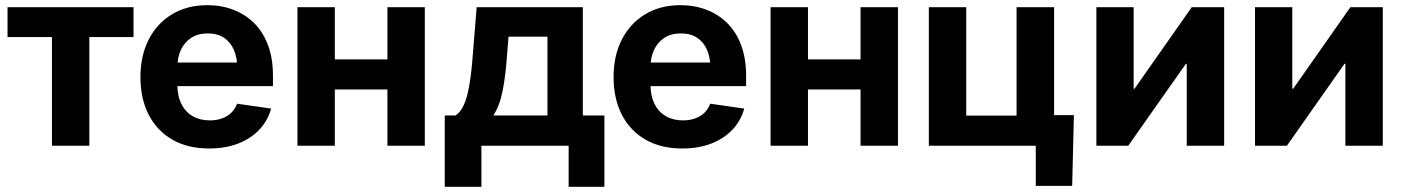

<svg xmlns="http://www.w3.org/2000/svg" viewBox="-20 -567 5460 747"><path d="M182.1 0V-422.9H9.3V-539.1H499.5V-422.9H327.6V0Z M793.5 10.7Q710.9 10.7 651.1 -23.4Q591.3 -57.6 558.8 -120.1Q526.4 -182.6 526.4 -267.1Q526.4 -350.6 558.6 -413.3Q590.8 -476.1 649.4 -511.5Q708 -546.9 786.6 -546.9Q840.8 -546.9 887.2 -529.3Q933.6 -511.7 968.5 -477.3Q1003.4 -442.9 1022.7 -391.4Q1042 -339.8 1042 -272.5V-231.9H584.5V-323.7H971.2L903.3 -299.8Q903.3 -341.8 890.1 -372.6Q877 -403.3 851.3 -420.2Q825.7 -437 788.1 -437Q750.5 -437 724.1 -419.9Q697.8 -402.8 683.8 -373Q669.9 -343.3 669.9 -304.7V-240.2Q669.9 -194.8 685.5 -163.1Q701.2 -131.3 729.7 -115Q758.3 -98.6 796.4 -98.6Q822.3 -98.6 843.5 -106.2Q864.7 -113.8 879.6 -128.2Q894.5 -142.6 902.3 -163.6L1034.7 -144.5Q1022 -97.7 989 -62.7Q956.1 -27.8 906.5 -8.5Q856.9 10.7 793.5 10.7Z M1527.3 -335.9V-218.8H1242.2V-335.9ZM1282.7 -539.1V0H1137.2V-539.1ZM1632.8 -539.1V0H1487.3V-539.1Z M1710.4 159.7V-117.7H1752.4Q1770 -129.4 1781.7 -152.8Q1793.5 -176.3 1800.5 -208.3Q1807.6 -240.2 1812.3 -278.3Q1816.9 -316.4 1819.8 -357.4L1834.5 -539.1H2247.6V-117.7H2331.5V159.7H2192.4V0H1853V159.7ZM1899.4 -117.7H2109.9V-424.3H1958.5L1953.1 -357.4Q1947.3 -272.5 1935.5 -213.6Q1923.8 -154.8 1899.4 -117.7Z M2634.3 10.7Q2551.8 10.7 2491.9 -23.4Q2432.1 -57.6 2399.7 -120.1Q2367.2 -182.6 2367.2 -267.1Q2367.2 -350.6 2399.4 -413.3Q2431.6 -476.1 2490.2 -511.5Q2548.8 -546.9 2627.4 -546.9Q2681.6 -546.9 2728 -529.3Q2774.4 -511.7 2809.3 -477.3Q2844.2 -442.9 2863.5 -391.4Q2882.8 -339.8 2882.8 -272.5V-231.9H2425.3V-323.7H2812L2744.1 -299.8Q2744.1 -341.8 2731 -372.6Q2717.8 -403.3 2692.1 -420.2Q2666.5 -437 2628.9 -437Q2591.3 -437 2564.9 -419.9Q2538.6 -402.8 2524.7 -373Q2510.7 -343.3 2510.7 -304.7V-240.2Q2510.7 -194.8 2526.4 -163.1Q2542 -131.3 2570.6 -115Q2599.1 -98.6 2637.2 -98.6Q2663.1 -98.6 2684.3 -106.2Q2705.6 -113.8 2720.5 -128.2Q2735.4 -142.6 2743.2 -163.6L2875.5 -144.5Q2862.8 -97.7 2829.8 -62.7Q2796.9 -27.8 2747.3 -8.5Q2697.8 10.7 2634.3 10.7Z M3368.2 -335.9V-218.8H3083V-335.9ZM3123.5 -539.1V0H2978V-539.1ZM3473.6 -539.1V0H3328.1V-539.1Z M3593.8 0V-539.1H3739.3V-117.2H3935.1V-539.1H4081.1V0ZM4009.8 156.2V0H3967.8V-119.1H4158.2L4151.4 156.2Z M4742.7 0H4597.2V-318.8H4593.8L4369.6 0H4245.6V-539.1H4390.6V-221.7H4394L4616.7 -539.1H4742.7Z M5359.9 0H5214.4V-318.8H5210.9L4986.8 0H4862.8V-539.1H5007.8V-221.7H5011.2L5233.9 -539.1H5359.9Z"/></svg>

Font: Inter 18pt
Style: Bold
Weight: 700
Designer: Rasmus Andersson
Foundry: rsms
Version: Version 4.001;git-66647c0bb